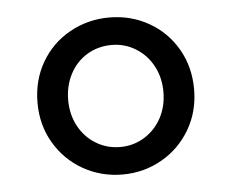

<svg xmlns="http://www.w3.org/2000/svg" viewBox="-38 -798 579 480"><g transform="rotate(-5 251.5 -558.0)"><path d="M55 -558Q55 -614 81 -659Q107 -704 152.5 -729.5Q198 -755 252 -755Q306 -755 351 -729.5Q396 -704 422 -659Q448 -614 448 -558Q448 -502 421.5 -457Q395 -412 350 -386.5Q305 -361 252 -361Q198 -361 153 -386.5Q108 -412 81.5 -457Q55 -502 55 -558ZM371 -558Q371 -594 355.5 -623Q340 -652 312.5 -669Q285 -686 252 -686Q218 -686 190.5 -669.5Q163 -653 147.5 -623.5Q132 -594 132 -558Q132 -522 147.5 -493Q163 -464 190.5 -447Q218 -430 252 -430Q285 -430 312.5 -447Q340 -464 355.5 -493Q371 -522 371 -558Z"/></g></svg>

Font: Trafiko Sans Variable
Style: Regular
Weight: 400
Designer: Gumpita Rahayu / Trafiko
Foundry: Tokotype / Trafiko
Version: Version 0.001;FEAKit 1.0